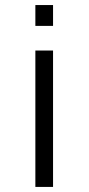

<svg xmlns="http://www.w3.org/2000/svg" viewBox="-20 -560 354 760"><path d="M120 -360V179.9H190V-360ZM120 -540V-457.5H190V-540Z"/></svg>

Font: Vela Sans
Style: Regular
Weight: 400
Designer: Principal design: Mikhail Sharanda - project Manrope.
Design modification: Ravid Balaliev
Foundry: Mikhail Sharanda
Version: Version 1.001